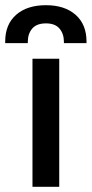

<svg xmlns="http://www.w3.org/2000/svg" viewBox="-49 -719 353 739"><path d="M76 0V-493H179V0ZM-29 -553V-559Q-29 -625 13 -662Q55 -699 128 -699Q200 -699 242 -662Q284 -625 284 -559V-553H197V-558Q197 -589 180 -609Q163 -629 128 -629Q92 -629 75 -609Q58 -589 58 -558V-553Z"/></svg>

Font: Space Grotesk Medium
Style: Regular
Weight: 500
Designer: Florian Karsten
Foundry: Florian Karsten
Version: Version 2.000